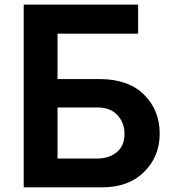

<svg xmlns="http://www.w3.org/2000/svg" viewBox="-20 -806 735 826"><path d="M227.5 -124H399.4Q448.2 -124 481.9 -150.9Q515.6 -177.7 515.6 -231.4Q515.6 -277.3 485.4 -310.5Q455.1 -343.8 397.5 -343.8H227.5ZM82 0V-786.1H574.2V-661.1H227.5V-465.8H408.2Q532.2 -465.8 599.6 -398.9Q667 -332 667 -231.4Q667 -132.8 600.1 -66.4Q533.2 0 418.9 0Z"/></svg>

Font: Gothic A1 ExtraBold
Style: Regular
Weight: 800
Designer: HanYang I&C Co.,Ltd.
Foundry: HanYang I&C Co.,Ltd.
Version: Version 2.50